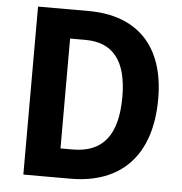

<svg xmlns="http://www.w3.org/2000/svg" viewBox="-52 -763 772 813"><g transform="rotate(5 334.5 -357.0)"><path d="M618 -369C618 -593 499 -714 292 -714H77V0H277C490 0 618 -126 618 -369ZM466 -364C466 -203 405 -124 276 -124H224V-591H289C405 -591 466 -519 466 -364Z"/></g></svg>

Font: Noto Sans Khmer SemiCondensed
Style: Bold
Weight: 700
Width: 4
Designer: Danh Hong and the Monotype Design Team
Foundry: Monotype Imaging Inc.
Version: Version 2.004